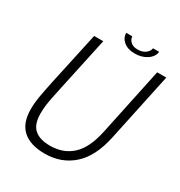

<svg xmlns="http://www.w3.org/2000/svg" viewBox="-197 -985 1063 1132"><g transform="rotate(30 334.5 -419.0)"><path d="M570.5 -274Q540 -129 462 -59.8Q384 9.5 272 9.5Q173 9.5 121.5 -36.8Q70 -83 70 -178Q70 -219 77.5 -262.8Q85 -306.5 100 -378L178 -737.5H240L162 -375Q151.5 -327.5 145 -294.5Q138.5 -261.5 135.5 -236.2Q132.5 -211 132.5 -185Q132.5 -110 169 -78.2Q205.5 -46.5 275.5 -46.5Q364.5 -46.5 424 -100.5Q483.5 -154.5 509.5 -276.5L607 -737.5H669ZM332.5 -848H374Q374 -828.5 390.8 -812.2Q407.5 -796 439.5 -796Q471.5 -796 492.2 -812Q513 -828 515 -848H556.5Q553 -813.5 518.5 -790.2Q484 -767 436.5 -767Q389 -767 360.8 -790.2Q332.5 -813.5 332.5 -848Z"/></g></svg>

Font: Epilogue Light
Style: Italic
Weight: 300
Italic angle: -12°
Designer: Tyler Finck
Foundry: Etcetera Type Co
Version: Version 2.111; ttfautohint (v1.8.3)